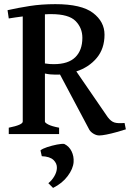

<svg xmlns="http://www.w3.org/2000/svg" viewBox="-20 -650 630 931"><path d="M461.4 6.8Q447.8 6.8 434.1 -1.2Q420.4 -9.3 413.6 -20L271 -288.6Q266.1 -288.1 260.5 -288.1Q254.9 -288.1 249.5 -288.1Q237.3 -288.1 224.4 -289.3Q211.4 -290.5 197.8 -293.5V-60.5Q197.8 -54.7 214.4 -46.1Q231 -37.6 266.6 -30.8V0H22.5V-30.8Q90.3 -44.4 90.3 -60.5V-570.3Q73.2 -568.4 55.9 -565.7Q38.6 -563 22.5 -560.5L16.6 -600.6Q65.9 -611.8 123.3 -620.8Q180.7 -629.9 248.5 -629.9Q375 -629.9 430.9 -587.4Q486.8 -544.9 486.8 -481.9Q486.8 -414.1 449 -368.9Q411.1 -323.7 350.1 -303.7L502 -82.5Q517.6 -61.5 534.4 -56.2Q551.3 -50.8 584 -53.7L590.3 -22.9Q568.8 -16.1 543.7 -9Q518.6 -2 496.3 2.4Q474.1 6.8 461.4 6.8ZM241.2 -338.9Q311 -338.9 345.2 -372.6Q379.4 -406.2 379.4 -466.8Q379.4 -514.6 346.4 -548.1Q313.5 -581.5 228 -581.5Q221.2 -581.5 213.4 -581.3Q205.6 -581.1 197.8 -580.6V-342.3Q210.9 -340.3 220.7 -339.6Q230.5 -338.9 241.2 -338.9ZM237.3 261.2 214.4 238.3Q231.4 225.1 243.4 204.6Q255.4 184.1 255.9 164.6Q256.8 142.6 239.3 125.7Q221.7 108.9 182.6 107.4L176.3 79.1Q186 70.8 209.2 63.2Q232.4 55.7 256.1 51Q279.8 46.4 291.5 47.9Q315.4 59.6 327.1 83.7Q338.9 107.9 336.9 136.2Q334.5 168.5 308.3 203.6Q282.2 238.8 237.3 261.2Z"/></svg>

Font: David Libre Medium
Style: Regular
Weight: 500
Designer: Ismar David, J. Victor Gaultney, Annie Olsen and Meir Sadan
Foundry: Monotype Imaging Inc. & SIL International
Version: Version 1.100; ttfautohint (v1.8.4.7-5d5b)